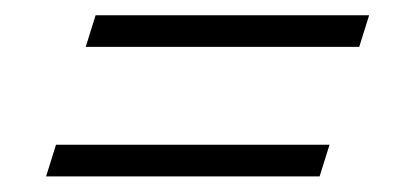

<svg xmlns="http://www.w3.org/2000/svg" viewBox="-20 -345 543 252"><path d="M105.5 -325H464.5L451.5 -283.5H92.5ZM53.5 -155H412.5L399.5 -113.5H40.5Z"/></svg>

Font: Newsreader 20pt
Style: Italic
Weight: 400
Italic angle: -17°
Version: Version 1.003